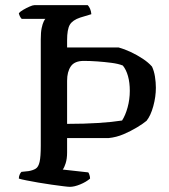

<svg xmlns="http://www.w3.org/2000/svg" viewBox="-20 -724 656 744"><path d="M251 0Q244 0 224.5 -2.5Q205 -5 179.5 -8.5Q154 -12 128.5 -16.5Q103 -21 82.5 -25Q62 -29 53 -32Q53 -40 56 -47Q59 -54 63 -58L91 -61Q108 -64 118.5 -70.5Q129 -77 133.5 -97Q138 -117 138 -159V-572Q138 -599 141.5 -615.5Q145 -632 149.5 -641Q154 -650 156 -651H64Q60 -655 57 -661Q54 -667 53 -673Q58 -679 70 -686Q82 -693 94.5 -698.5Q107 -704 113 -704H320Q325 -699 329 -690Q333 -681 334 -669L291 -656Q261 -646 250.5 -628Q240 -610 240 -568V-540H440Q462 -534 486.5 -522.5Q511 -511 533 -496.5Q555 -482 569 -466Q577 -449 580.5 -427Q584 -405 584 -384Q584 -349 574 -312.5Q564 -276 548 -256Q535 -245 511 -230.5Q487 -216 459 -204Q431 -192 401 -189H240V-133Q240 -109 234.5 -91.5Q229 -74 223 -67L322 -56Q324 -54 326.5 -46.5Q329 -39 329 -32Q314 -19 291 -9.5Q268 0 251 0ZM240 -244Q307 -244 361 -247.5Q415 -251 453 -257Q466 -277 474.5 -308Q483 -339 483 -372Q483 -404 476 -429Q469 -454 456 -470Q439 -477 412 -480.5Q385 -484 357 -486Q329 -488 305 -488Q269 -488 254.5 -467Q240 -446 240 -411Z"/></svg>

Font: Texturina 12pt
Style: Regular
Weight: 400
Designer: Guillermo Torres Carreño
Foundry: Omnibus-Type
Version: Version 1.002